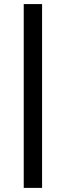

<svg xmlns="http://www.w3.org/2000/svg" viewBox="-20 -770 322 940"><path d="M96.2 -750H186V149.9H96.2Z"/></svg>

Font: Oakes Grotesk
Style: Bold
Weight: 700
Designer: Samuel Oakes
Foundry: Samuel Oakes
Version: Version 1.0 | wf-rip DC20170320